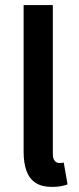

<svg xmlns="http://www.w3.org/2000/svg" viewBox="-20 -726 311 756"><path d="M185 10Q144 10 119.5 -6.5Q95 -23 84 -54Q73 -85 73 -128V-706H188V-122Q188 -100 196 -92Q204 -84 214 -84Q218 -84 221.5 -84.5Q225 -85 231 -86L246 0Q236 4 220.5 7Q205 10 185 10Z"/></svg>

Font: Source Sans 3 ExtraLight SemiBold
Style: Regular
Weight: 600
Version: Version 3.052;hotconv 1.1.0;makeotfexe 2.6.0